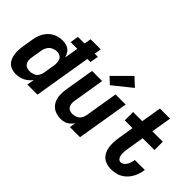

<svg xmlns="http://www.w3.org/2000/svg" viewBox="-55 -1306 1838 1838"><g transform="rotate(45 864.0 -387.5)"><path d="M172 8Q203 8 233 -0.5Q263 -9 289.5 -28.5Q316 -48 335 -74L322 0H459L555 -580H597L612 -665H569L581 -735H444L432 -665H342L328 -580H418L395 -439Q387 -468 370 -492Q353 -516 324.5 -527Q296 -538 264 -538Q234 -538 203.5 -530Q173 -522 146 -503.5Q119 -485 99.5 -458.5Q80 -432 69 -402.5Q58 -373 53 -343L35 -233Q29 -199 28 -165.5Q27 -132 34.5 -100Q42 -68 60 -42Q78 -16 108.5 -4Q139 8 172 8ZM247 -105Q226 -105 207.5 -112.5Q189 -120 178.5 -136.5Q168 -153 166.5 -173.5Q165 -194 169 -214L187 -324Q191 -351 206.5 -376Q222 -401 249 -413Q276 -425 303 -425Q324 -425 342 -414.5Q360 -404 367.5 -384.5Q375 -365 375.5 -343.5Q376 -322 372 -301L354 -191Q350 -167 335 -145Q320 -123 295.5 -114Q271 -105 247 -105Z M778 8Q803 8 828 1Q853 -6 873.5 -23.5Q894 -41 909 -63L898 0H1035L1123 -530H986L930 -191Q926 -167 911 -145.5Q896 -124 872 -114.5Q848 -105 824 -105Q804 -105 786.5 -113Q769 -121 760 -138Q751 -155 750 -174.5Q749 -194 753 -214L805 -530H668L619 -233Q613 -197 613 -162Q613 -127 623.5 -95Q634 -63 656.5 -39Q679 -15 711.5 -3.5Q744 8 778 8ZM885 -554 1073 -705 989 -783 820 -615Z M1461 8Q1494 8 1528 -0.5Q1562 -9 1591.5 -29.5Q1621 -50 1642.5 -79Q1664 -108 1676.5 -140.5Q1689 -173 1694 -206L1696 -217H1560Q1560 -214 1560 -212Q1557 -194 1551.5 -177.5Q1546 -161 1537 -144.5Q1528 -128 1512.5 -116.5Q1497 -105 1480 -105Q1463 -105 1452 -116Q1441 -127 1437 -142.5Q1433 -158 1432 -174Q1431 -190 1432.5 -206.5Q1434 -223 1437 -240L1466 -417H1626V-530H1485L1519 -735H1382L1348 -530H1224V-417H1329L1303 -258Q1297 -220 1296 -182.5Q1295 -145 1303.5 -109.5Q1312 -74 1333.5 -46Q1355 -18 1389 -5Q1423 8 1461 8Z"/></g></svg>

Font: Iosevka Sparkle XBdObl
Style: Regular
Weight: 800
Italic angle: -9°
Designer: Belleve Invis
Foundry: Belleve Invis
Version: Version 4.5.0; ttfautohint (v1.8.3)